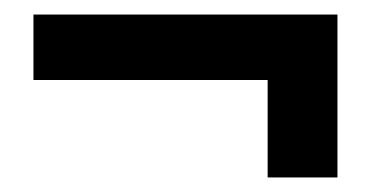

<svg xmlns="http://www.w3.org/2000/svg" viewBox="-20 -402 514 264"><path d="M348 -292H26V-382H444V-158H348Z"/></svg>

Font: Mozilla Headline BETA SemiBold
Style: Regular
Weight: 600
Designer: Studio DRAMA
Foundry: Studio DRAMA
Version: Version 0.100